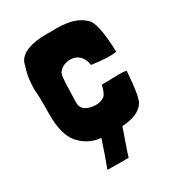

<svg xmlns="http://www.w3.org/2000/svg" viewBox="-162 -609 780 855"><g transform="rotate(-30 228.5 -182.0)"><path d="M271 81Q252 134 249 147V148Q140 148 140 147Q164 83 188 10L175 9Q124 0 89 -35Q45 -74 40 -170Q39 -191 40 -250Q40 -299 37 -323Q37 -359 43 -395Q44 -404 59 -454Q86 -512 209 -512Q222 -511 248 -512Q273 -513 287 -511Q360 -506 398 -469Q432 -445 437 -289Q401 -281 310 -294Q305 -331 281 -349Q256 -367 218 -358Q197 -352 184 -336Q178 -331 175 -316Q172 -293 171 -253Q170 -203 169 -186Q166 -144 213 -132Q256 -122 284 -141Q298 -151 308 -194Q317 -193 371 -195Q419 -197 435 -192Q425 -53 407 -35Q378 7 295 12Q291 25 271 81ZM439 90Q438 90 438 89Z"/></g></svg>

Font: Londrina Solid
Style: Regular
Weight: 400
Designer: Marcelo Magalhaes
Foundry: Marcelo Magalh„es
Version: Version 1.001 2011